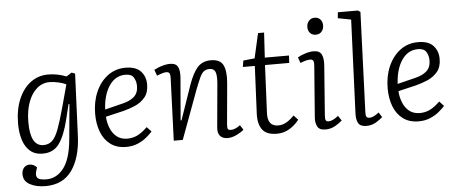

<svg xmlns="http://www.w3.org/2000/svg" viewBox="-59 -916 3092 1296"><g transform="rotate(-5 1486.5 -268.5)"><path d="M409 -307 403 -308 378 -206Q352 -99 313 -44.5Q274 10 201 10Q148 10 115 -19Q82 -48 67 -96.5Q52 -145 52 -204Q52 -300 82 -371Q112 -442 164 -480.5Q216 -519 282 -519Q346 -519 406 -495L442 -518L465 -509L447 -89Q441 58 380 144Q319 230 201 230Q137 230 94.5 206.5Q52 183 52 137Q52 109 67 92.5Q82 76 105 76Q120 76 132.5 82.5Q145 89 154 99L146 124Q137 153 149.5 169Q162 185 211 185Q280 185 327.5 123.5Q375 62 387 -70ZM211 -47Q246 -47 269.5 -68.5Q293 -90 313 -143Q333 -196 359 -291L400 -442Q381 -452 348 -459.5Q315 -467 288 -467Q239 -467 201.5 -434.5Q164 -402 143 -344Q122 -286 122 -209Q122 -47 211 -47Z M807 -519Q877 -519 910 -483.5Q943 -448 943 -394Q943 -339 915.5 -306.5Q888 -274 848.5 -257Q809 -240 770 -230L647 -201Q649 -163 663 -126Q677 -89 705.5 -65Q734 -41 779 -41Q814 -41 845 -55.5Q876 -70 915 -107L945 -75Q928 -56 903 -35.5Q878 -15 843.5 -0.5Q809 14 766 14Q702 14 659.5 -18Q617 -50 596.5 -104Q576 -158 576 -225Q576 -308 605 -374.5Q634 -441 686 -480Q738 -519 807 -519ZM874 -390Q874 -421 859 -446.5Q844 -472 803 -472Q734 -472 692.5 -410.5Q651 -349 646 -250L767 -280Q818 -292 846 -317.5Q874 -343 874 -390Z M1564 -33Q1547 -17 1515 -1.5Q1483 14 1454 14Q1420 14 1402.5 -5.5Q1385 -25 1389 -65L1416 -362Q1420 -417 1410 -439Q1400 -461 1372 -461Q1348 -461 1333 -449.5Q1318 -438 1305 -410Q1292 -382 1273 -333L1150 0H1089L1105 -424Q1106 -445 1100.5 -455Q1095 -465 1078 -465Q1068 -465 1052.5 -460.5Q1037 -456 1015 -447L1000 -488Q1011 -494 1029.5 -501.5Q1048 -509 1069.5 -514Q1091 -519 1108 -519Q1148 -519 1161.5 -493.5Q1175 -468 1171 -417L1147 -133L1153 -132L1233 -364Q1262 -446 1295.5 -482.5Q1329 -519 1385 -519Q1449 -519 1469 -477Q1489 -435 1482 -356L1457 -79Q1455 -57 1459 -48Q1463 -39 1481 -39Q1508 -39 1543 -65Z M1604 -498 1681 -506 1719 -674H1760L1750 -505H1914L1911 -455H1747L1732 -133Q1727 -41 1801 -41Q1831 -41 1858 -57Q1885 -73 1909 -99L1938 -68Q1912 -33 1873 -9.5Q1834 14 1788 14Q1717 14 1688.5 -24.5Q1660 -63 1663 -133L1678 -455H1597Z M2054 -685Q2054 -710 2069 -727Q2084 -744 2108 -744Q2132 -744 2146.5 -728.5Q2161 -713 2161 -687Q2161 -663 2146.5 -646Q2132 -629 2107 -629Q2083 -629 2068.5 -644.5Q2054 -660 2054 -685ZM2078 -423Q2080 -445 2074.5 -455Q2069 -465 2053 -465Q2027 -465 1987 -448L1973 -487Q1991 -498 2022.5 -508.5Q2054 -519 2081 -519Q2122 -519 2135.5 -492Q2149 -465 2145 -415L2120 -83Q2118 -58 2122.5 -48.5Q2127 -39 2143 -39Q2168 -39 2208 -70L2230 -37Q2212 -20 2182 -3Q2152 14 2116 14Q2074 14 2061 -13Q2048 -40 2051 -72Z M2353 -710 2264 -727 2268 -767H2404L2420 -756L2394 -79Q2393 -57 2398.5 -48Q2404 -39 2420 -39Q2445 -39 2483 -69L2504 -36Q2487 -20 2458.5 -3Q2430 14 2394 14Q2352 14 2338.5 -10.5Q2325 -35 2327 -78Z M2789 -519Q2859 -519 2892 -483.5Q2925 -448 2925 -394Q2925 -339 2897.5 -306.5Q2870 -274 2830.5 -257Q2791 -240 2752 -230L2629 -201Q2631 -163 2645 -126Q2659 -89 2687.5 -65Q2716 -41 2761 -41Q2796 -41 2827 -55.5Q2858 -70 2897 -107L2927 -75Q2910 -56 2885 -35.5Q2860 -15 2825.5 -0.5Q2791 14 2748 14Q2684 14 2641.5 -18Q2599 -50 2578.5 -104Q2558 -158 2558 -225Q2558 -308 2587 -374.5Q2616 -441 2668 -480Q2720 -519 2789 -519ZM2856 -390Q2856 -421 2841 -446.5Q2826 -472 2785 -472Q2716 -472 2674.5 -410.5Q2633 -349 2628 -250L2749 -280Q2800 -292 2828 -317.5Q2856 -343 2856 -390Z"/></g></svg>

Font: Literata 12pt Light
Style: Italic
Weight: 300
Italic angle: -2°
Designer: Latin by Veronika Burian and Jose Scaglione. Greek by Irene Vlachou. Cyrillic by Vera Evstafieva
Foundry: TypeTogether
Version: Version 3.002